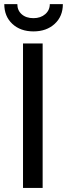

<svg xmlns="http://www.w3.org/2000/svg" viewBox="-20 -921 328 941"><path d="M144 -767.1Q80.1 -767.1 40.5 -804Q1 -840.8 1 -900.9H64.9Q64.9 -870.1 86.4 -851.1Q107.9 -832 144 -832Q179.2 -832 201.7 -851.6Q224.1 -871.1 224.1 -900.9H288.1Q288.1 -840.8 248 -804Q208 -767.1 144 -767.1ZM92.8 -708H189V0H92.8Z"/></svg>

Font: Sarala
Style: Regular
Weight: 400
Designer: Andres Torresi
Foundry: Huerta Tipografica
Version: Version 1.004;PS 001.003;hotconv 1.0.70;makeotf.lib2.5.58329